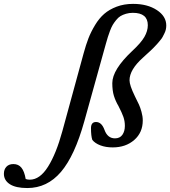

<svg xmlns="http://www.w3.org/2000/svg" viewBox="-290 -745 873 985"><path d="M-149.9 219.7Q-209 219.7 -239.5 200Q-270 180.2 -270 146.5Q-270 124.5 -257.3 110.6Q-244.6 96.7 -221.2 96.7Q-195.3 96.7 -180.2 115.2Q-165 133.8 -158.2 173.3Q-148.4 176.8 -137.2 176.8Q-85.4 176.8 -43.5 109.9Q-1.5 43 29.8 -71.8L139.2 -472.2Q150.9 -515.1 163.8 -548.6Q176.8 -582 197.8 -616.7Q218.8 -651.4 244.6 -673.8Q270.5 -696.3 308.3 -710.7Q346.2 -725.1 392.6 -725.1Q466.3 -725.1 514.6 -693.4Q563 -661.6 563 -614.3Q563 -604.5 561 -594.7Q559.1 -585 553.7 -574.2Q548.3 -563.5 544.4 -555.7Q540.5 -547.9 530.3 -536.1Q520 -524.4 515.6 -518.8Q511.2 -513.2 497.8 -500Q484.4 -486.8 480.7 -483.4Q477.1 -480 461.2 -465.6Q445.3 -451.2 443.4 -449.2Q374.5 -387.7 374.5 -333Q374.5 -307.6 401.9 -251.5Q417 -221.2 423.1 -208Q429.2 -194.8 435.8 -171.6Q442.4 -148.4 442.4 -127Q442.4 -64.9 398.7 -26.9Q355 11.2 288.1 11.2Q252.4 11.2 224.9 0.7Q197.3 -9.8 183.6 -27.3Q176.8 -47.4 176.8 -87.4Q176.8 -119.1 202.6 -119.1Q231.4 -119.1 246.1 -78.6Q261.7 -35.2 299.8 -35.2Q325.2 -35.2 337.9 -53.5Q350.6 -71.8 350.6 -99.1Q350.6 -123.5 343 -145.3Q335.4 -167 317.9 -200.7Q302.7 -226.6 294.4 -253.2Q286.1 -279.8 286.1 -318.4Q286.1 -387.2 387.7 -482.9Q433.1 -524.9 450.7 -555.4Q468.3 -585.9 468.3 -615.7Q468.3 -679.2 391.6 -679.2Q372.6 -679.2 356.2 -674.3Q339.8 -669.4 328.1 -662.4Q316.4 -655.3 305.7 -641.8Q294.9 -628.4 288.3 -617.2Q281.7 -606 274.4 -586.9Q267.1 -567.9 263.2 -554.7Q259.3 -541.5 252.9 -519.5L142.6 -123Q93.3 54.2 22.7 137Q-47.9 219.7 -149.9 219.7Z"/></svg>

Font: Elstob 6pt SemiBold
Style: Italic
Weight: 600
Italic angle: -20°
Designer: Peter S. Baker
Version: Version 1.015